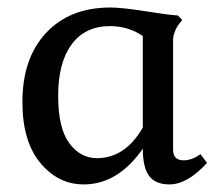

<svg xmlns="http://www.w3.org/2000/svg" viewBox="-20 -481 586 514"><path d="M135.7 -224.6Q135.7 -313.5 171.9 -362.3Q208 -411.1 274.4 -411.1Q323.2 -411.1 362.3 -384.8V-139.6Q315.4 -57.6 239.3 -57.6Q195.3 -57.6 165.5 -97.7Q135.7 -137.7 135.7 -224.6ZM362.3 -83Q362.3 -32.2 379.4 -9.8Q396.5 12.7 433.6 12.7Q481.4 12.7 534.2 -44.9L516.6 -68.4Q494.1 -51.8 471.7 -51.8Q443.4 -51.8 443.4 -80.1V-375Q443.4 -390.6 455.1 -411.1L467.8 -427.7L456.1 -439.5Q428.7 -441.4 367.2 -451.2Q305.7 -460.9 275.4 -460.9Q167 -460.9 103.5 -393.1Q40 -325.2 40 -208Q40 -102.5 87.9 -44.9Q135.7 12.7 204.1 12.7Q295.9 12.7 362.3 -83Z"/></svg>

Font: Kurale
Style: Regular
Weight: 400
Version: 1.0; ttfautohint (v1.3)